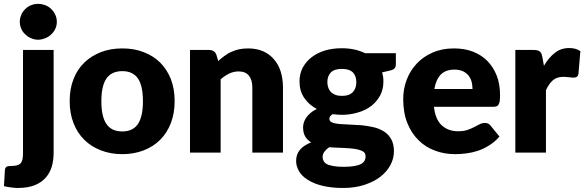

<svg xmlns="http://www.w3.org/2000/svg" viewBox="-60 -771 2952 970"><path d="M56.2 -518.6H210.9V1Q210.9 37.1 202.1 69.3Q192.4 102.1 171.4 126Q149.4 150.9 115.7 164.6Q80.1 178.7 28.8 178.7Q15.6 178.7 -5.9 175.8Q-24.4 173.3 -40 169.4L-35.2 87.9Q-34.7 78.1 -27.8 72.3Q-22.5 67.4 -3.9 67.4Q14.6 67.4 25.4 64.5Q37.6 61 43.9 54.2Q50.8 46.9 53.7 33.7Q56.2 20 56.2 1ZM219.7 -626Q212.9 -610.8 199.2 -597.7Q186 -584.5 168.9 -578.1Q150.4 -570.3 131.8 -570.3Q114.7 -570.3 96.7 -578.1Q80.6 -584.5 67.4 -597.7Q53.2 -610.8 47.4 -626Q40 -642.1 40 -660.6Q40 -678.7 47.4 -695.8Q53.2 -710.9 67.4 -725.1Q80.6 -738.3 96.7 -744.6Q114.3 -751.5 131.8 -751.5Q150.9 -751.5 168.9 -744.6Q186 -738.3 199.2 -725.1Q212.9 -711.4 219.7 -695.8Q227.1 -679.2 227.1 -660.6Q227.1 -642.1 219.7 -626Z M558.1 -526.4Q617.7 -526.4 665.5 -507.8Q714.8 -488.8 749 -455.1Q783.2 -420.9 803.2 -371.6Q822.3 -321.8 822.3 -260.7Q822.3 -198.7 803.2 -148.9Q783.7 -99.1 749 -64.5Q714.8 -30.3 665.5 -11.2Q616.2 7.8 558.1 7.8Q499 7.8 450.2 -11.2Q399.9 -30.8 366.2 -64.5Q330.1 -100.1 311.5 -148.9Q292 -198.2 292 -260.7Q292 -322.3 311.5 -371.6Q330.1 -419.9 366.2 -455.1Q400.4 -488.3 450.2 -507.8Q498 -526.4 558.1 -526.4ZM558.1 -106.9Q611.3 -106.9 637.2 -145Q662.1 -182.6 662.1 -259.3Q662.1 -336.9 637.2 -374Q611.3 -411.6 558.1 -411.6Q503.4 -411.6 477.5 -374Q452.1 -336.9 452.1 -259.3Q452.1 -182.1 477.5 -145Q502.9 -106.9 558.1 -106.9Z M1033.7 -492.7 1042.5 -462.4Q1056.6 -476.1 1073.7 -488.3Q1092.8 -502.4 1108.4 -508.8Q1127.9 -517.6 1147.5 -522Q1168.9 -526.4 1193.8 -526.4Q1235.4 -526.4 1269 -512.2Q1301.8 -497.6 1324.2 -471.2Q1347.7 -443.8 1358.4 -408.7Q1369.6 -371.1 1369.6 -329.6V0H1214.8V-329.6Q1214.8 -367.2 1197.3 -389.2Q1179.7 -410.2 1145.5 -410.2Q1121.1 -410.2 1098.1 -399.4Q1074.7 -388.2 1054.7 -370.1V0H899.9V-518.6H995.6Q1024.9 -518.6 1033.7 -492.7Z M1667 -286.6Q1705.6 -286.6 1723.1 -306.2Q1740.2 -324.7 1740.2 -355.5Q1740.2 -387.2 1723.1 -404.8Q1705.6 -422.9 1667 -422.9Q1628.9 -422.9 1611.3 -404.8Q1593.8 -386.7 1593.8 -355.5Q1593.8 -341.8 1598.6 -328.1Q1602.5 -315.9 1611.3 -306.6Q1620.1 -297.4 1634.3 -292Q1647.9 -286.6 1667 -286.6ZM1787.1 19Q1787.1 0 1770.5 -7.8Q1753.4 -16.1 1727.5 -19.5Q1701.2 -22.9 1668.5 -23.9Q1631.8 -24.9 1603 -27.3Q1588.9 -17.6 1579.6 -5.4Q1569.8 7.3 1569.8 22.5Q1569.8 33.2 1575.2 42.5Q1579.6 51.8 1591.3 58.1Q1601.6 64 1624 67.9Q1646 71.8 1674.8 71.8Q1706.5 71.8 1730 67.9Q1751 64.5 1764.6 57.1Q1776.4 50.8 1782.2 40Q1787.1 30.8 1787.1 19ZM1784.2 -502.4H1939.9V-445.8Q1939.9 -433.1 1933.1 -425.3Q1925.3 -417.5 1908.2 -414.1L1870.6 -405.3Q1872.1 -399.4 1875.5 -382.8Q1877 -371.6 1877 -358.9Q1877 -319.8 1860.8 -289.1Q1843.8 -257.8 1816.4 -236.3Q1787.6 -213.9 1749.5 -203.1Q1710 -190.9 1667 -190.9Q1658.2 -190.9 1643.6 -191.9Q1627.9 -192.9 1621.1 -194.3Q1604 -184.6 1604 -170.9Q1604 -157.7 1618.2 -152.3Q1631.3 -146.5 1654.8 -144.5Q1678.2 -142.6 1707.5 -141.6Q1725.6 -141.1 1767.1 -138.2Q1795.9 -135.3 1827.1 -128.4Q1853.5 -122.6 1878.9 -107.4Q1901.4 -93.8 1916 -68.8Q1930.2 -43.5 1930.2 -6.8Q1930.2 28.8 1913.1 61.5Q1896 94.7 1862.8 121.1Q1831.5 146 1782.2 162.6Q1733.9 178.7 1671.9 178.7Q1613.8 178.7 1566.9 167Q1523.4 156.2 1493.7 136.7Q1463.4 117.2 1450.2 93.3Q1436 67.9 1436 42.5Q1436 7.8 1456.1 -15.1Q1475.6 -37.6 1512.2 -51.8Q1493.2 -62.5 1481.9 -81.5Q1471.2 -99.6 1471.2 -127.9Q1471.2 -139.2 1475.1 -152.3Q1479 -165 1487.8 -177.7Q1494.6 -188 1509.3 -200.7Q1522.5 -212.4 1540.5 -220.2Q1499.5 -242.7 1476.6 -276.9Q1453.1 -312 1453.1 -358.9Q1453.1 -398.4 1469.7 -429.7Q1487.3 -461.4 1515.1 -482.4Q1543.9 -504.4 1582.5 -516.1Q1622.1 -527.3 1667 -527.3Q1732.9 -527.3 1784.2 -502.4Z M2134.3 -321.3H2327.1Q2327.1 -339.8 2322.8 -357.4Q2317.9 -375 2307.1 -389.2Q2294.9 -403.8 2278.8 -411.1Q2260.7 -419.4 2236.3 -419.4Q2191.9 -419.4 2167 -394.5Q2142.6 -369.1 2134.3 -321.3ZM2431.2 -231.4H2132.3Q2139.6 -167 2171.9 -137.7Q2204.6 -107.9 2253.9 -107.9Q2281.7 -107.9 2300.8 -114.3Q2316.9 -119.6 2335.4 -128.9Q2340.8 -131.8 2350.8 -137Q2360.8 -142.1 2363.8 -143.6Q2376 -149.9 2390.1 -149.9Q2408.2 -149.9 2418 -136.7L2463.4 -81.1Q2440.9 -55.2 2411.6 -36.6Q2382.8 -18.6 2354.5 -9.3Q2324.7 0.5 2296.4 3.9Q2265.1 7.8 2240.2 7.8Q2184.1 7.8 2138.2 -9.8Q2089.8 -27.3 2054.7 -62.5Q2018.1 -98.1 1998 -149.4Q1977.1 -200.7 1977.1 -270.5Q1977.1 -323.7 1995.1 -369.1Q2012.7 -415.5 2046.4 -450.7Q2079.1 -485.4 2126.5 -505.9Q2173.8 -526.4 2232.9 -526.4Q2286.6 -526.4 2327.6 -510.7Q2371.1 -494.1 2401.4 -463.9Q2431.6 -433.6 2449.2 -389.6Q2466.3 -347.2 2466.3 -289.1Q2466.3 -271.5 2464.8 -260.7Q2463.4 -251.5 2459 -243.2Q2455.1 -235.8 2448.7 -233.9Q2441.4 -231.4 2431.2 -231.4Z M2680.2 -481.9 2688 -438.5Q2712.4 -480.5 2743.7 -504.4Q2773.9 -528.3 2815.4 -528.3Q2851.1 -528.3 2872.1 -512.2L2862.3 -397.9Q2860.4 -387.2 2854 -382.8Q2847.7 -378.9 2838.4 -378.9Q2832 -378.9 2827.6 -379.4L2814.5 -380.9Q2812 -380.9 2807.4 -381.3Q2802.7 -381.8 2800.3 -382.3Q2795.4 -382.8 2786.6 -382.8Q2752.4 -382.8 2732.9 -365.2Q2711.9 -346.2 2698.2 -314.9V0H2543.5V-518.6H2635.3Q2647.5 -518.6 2654.8 -516.6Q2662.6 -514.2 2667.5 -510.7Q2672.4 -506.3 2675.8 -499Q2677.2 -494.6 2680.2 -481.9Z"/></svg>

Font: Lato-ExtraBold
Style: Regular
Weight: 500
Designer: Lukasz Dziedzic with Adam Twardoch and Botio Nikoltchev
Foundry: tyPoland Lukasz Dziedzic
Version: ""